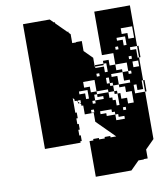

<svg xmlns="http://www.w3.org/2000/svg" viewBox="-96 -781 931 1061"><g transform="rotate(-10 370.0 -250.0)"><path d="M697 -520V-584H633V-552H665V-520ZM457 -408H505V-400H457ZM697 -360V-392H665V-360ZM569 -392V-360H601V-344H633V-328H649V-344H633V-392ZM409 -264H441V-328H377V-296H409ZM441 -264V-248H505V-216H521V-200H537V-168H553V-232H537V-248H505V-264ZM601 -168H633V-232H601V-264H569V-280H537V-296H521V-328H505V-296H521V-280H537V-248H553V-232H569V-200H601ZM585 -472H601V-488H585ZM649 -536H601V-520H633V-488H649ZM649 -408H665V-424H649ZM457 -344H473V-360H457ZM537 -328H569V-280H633V-296H601V-344H537ZM393 -280H345V-264H377V-232H393ZM345 -232H329V-226L339 -216H345ZM425 -248V-216H473V-232H441V-248ZM409 -200H425V-216H409ZM393 -152H409V-168H393ZM569 -136H585V-152H569ZM505 -136V-152H441V-136H473V-120H521V-88H569V-104H537V-120H521V-136ZM313 -8H305V0H105V-700H255L275 -680H281V-674L339 -616H345V-610L355 -600V-550H377V-552H409V-496L455 -450V-400H457V-392H505V-360H521V-408H505V-424H537V-392H569V-456H505V-700H705V-472H713V-408H705V-472H665V-456H697V-408H705V-280H713V-216H705V-280H697V-232H665V-264H649V-216H705V50L655 100V150H633V152H603L555 200H355V0H377V-8H409V0H441V-8H473V0H505L405 -100V-150H355V-200H345V-210L339 -216H329V-226L323 -232H313V-242L305 -250V-168H313V-136H305V-104H313V-72H305V-40H313Z"/></g></svg>

Font: Rubik Broken Fax
Style: Regular
Weight: 400
Designer: Hubert and Fischer, NaN
Foundry: Hubert and Fischer, NaN
Version: Version 2.201